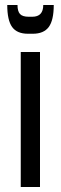

<svg xmlns="http://www.w3.org/2000/svg" viewBox="-20 -748 243 768"><path d="M63 0V-540H140V0ZM92 -613Q48 -613 28.5 -640Q9 -667 9 -728H50Q50 -703 60 -692Q70 -681 95 -681H109Q153 -681 153 -728H195Q195 -667 175 -640Q155 -613 111 -613Z"/></svg>

Font: Pathway Gothic One
Style: Regular
Weight: 400
Version: Version 1.003; ttfautohint (v1.8.4.7-5d5b);gftools[0.9.26]